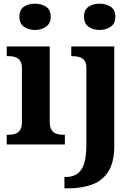

<svg xmlns="http://www.w3.org/2000/svg" viewBox="-20 -790 738 1050"><path d="M16.6 0V-53H29Q49.3 -53 65.2 -59Q81.1 -64.9 90.5 -80.3Q100 -95.7 100 -124.1V-416.1Q100 -443.2 90.3 -457.4Q80.5 -471.7 64.6 -477.3Q48.7 -483 29 -483H16.8V-536H252V-123.9Q252 -95.8 261.3 -80.3Q270.5 -64.8 286.9 -58.9Q303.3 -53 323 -53H334.8V0ZM171.4 -626.1Q135.3 -626.1 110.6 -643.9Q86 -661.7 86 -698Q86 -736.5 110.6 -753.2Q135.3 -769.9 171.4 -769.9Q206 -769.9 231.7 -753.2Q257.4 -736.5 257.4 -698Q257.4 -661.7 231.7 -643.9Q206 -626.1 171.4 -626.1ZM332.4 240V177.9H339.5Q375.9 177.9 401.2 161.7Q426.4 145.5 439.4 106.4Q452.4 67.3 452.4 -0.3V-416.8Q452.4 -445.6 441.4 -459.8Q430.5 -474 412.6 -478.5Q394.6 -483 373.3 -483H369.7V-536H604.9V8Q604.9 97 572.4 148Q539.8 199 482.9 219.5Q426.1 240 352.6 240ZM525 -626.1Q488.8 -626.1 464.1 -643.9Q439.5 -661.7 439.5 -698Q439.5 -736.5 464.3 -753.2Q489 -769.9 525 -769.9Q559.5 -769.9 585.2 -753.2Q610.9 -736.5 610.9 -698Q610.9 -661.7 585.3 -643.9Q559.7 -626.1 525 -626.1Z"/></svg>

Font: Noto Serif Telugu
Style: Regular
Weight: 400
Designer: Jelle Bosma - Monotype Design Team
Foundry: Monotype Imaging Inc.
Version: Version 2.003